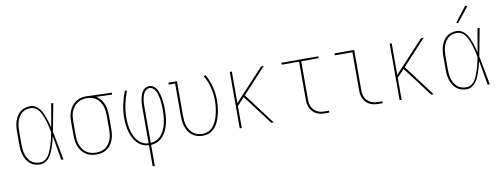

<svg xmlns="http://www.w3.org/2000/svg" viewBox="-72 -1163 4645 1774"><g transform="rotate(-10 2250.0 -275.5)"><path d="M222 8Q198 8 173.5 1.5Q149 -5 129.5 -20.5Q110 -36 96.5 -57.5Q83 -79 75 -102.5Q67 -126 64 -150.5Q61 -175 61 -200V-330Q61 -355 64 -379.5Q67 -404 75 -427.5Q83 -451 96.5 -472.5Q110 -494 129.5 -509.5Q149 -525 173.5 -531.5Q198 -538 222 -538Q247 -538 269 -525.5Q291 -513 306.5 -493.5Q322 -474 332.5 -451Q343 -428 351.5 -405Q360 -382 366.5 -358Q373 -334 379 -310Q389 -365 398 -420Q407 -475 417 -530H437Q424 -465 412.5 -399.5Q401 -334 388 -269Q402 -202 414 -134.5Q426 -67 439 0H419Q409 -57 399 -114Q389 -171 379 -228Q373 -203 366.5 -178.5Q360 -154 352 -130Q344 -106 333.5 -82.5Q323 -59 308 -39Q293 -19 270.5 -5.5Q248 8 222 8ZM222 -10Q242 -10 260.5 -19.5Q279 -29 292 -44.5Q305 -60 314 -78Q323 -96 330 -114.5Q337 -133 343 -152Q349 -171 354 -190.5Q359 -210 363 -229.5Q367 -249 371 -269Q367 -288 363 -307Q359 -326 354 -345Q349 -364 343 -383Q337 -402 329.5 -420Q322 -438 313 -455.5Q304 -473 291 -487.5Q278 -502 260 -511Q242 -520 222 -520Q200 -520 178 -513.5Q156 -507 139 -492.5Q122 -478 110.5 -458.5Q99 -439 92.5 -418Q86 -397 83.5 -374.5Q81 -352 81 -330V-200Q81 -178 83.5 -155.5Q86 -133 92.5 -112Q99 -91 110.5 -71.5Q122 -52 139 -37.5Q156 -23 178 -16.5Q200 -10 222 -10Z M749 8Q723 8 697.5 2Q672 -4 650 -18Q628 -32 612 -53Q596 -74 586.5 -98Q577 -122 573 -148Q569 -174 569 -200V-330Q569 -355 572.5 -380Q576 -405 585 -428.5Q594 -452 608.5 -472.5Q623 -493 643.5 -507.5Q664 -522 688 -530Q712 -538 737 -538Q740 -538 743.5 -538Q747 -538 750 -538Q754 -538 758 -538Q762 -538 766 -537L986 -530V-512L838 -517Q861 -503 878 -482Q895 -461 905 -436Q915 -411 919 -384Q923 -357 923 -330V-200Q923 -174 919.5 -148.5Q916 -123 907 -99Q898 -75 883 -54Q868 -33 846.5 -18.5Q825 -4 800 2Q775 8 749 8ZM749 -10Q772 -10 795 -15.5Q818 -21 836.5 -34.5Q855 -48 868.5 -67.5Q882 -87 890 -109Q898 -131 900.5 -154Q903 -177 903 -200V-330Q903 -352 900.5 -374Q898 -396 891 -416.5Q884 -437 872.5 -456Q861 -475 844.5 -489Q828 -503 807 -510.5Q786 -518 764 -520H750Q747 -520 744.5 -520Q742 -520 739 -520Q716 -520 694.5 -512.5Q673 -505 654.5 -491.5Q636 -478 623 -459Q610 -440 602 -419Q594 -398 591.5 -375.5Q589 -353 589 -330V-200Q589 -176 592 -153Q595 -130 603.5 -108Q612 -86 626 -66.5Q640 -47 659.5 -34Q679 -21 702.5 -15.5Q726 -10 749 -10Z M1240 205V8Q1209 6 1180 -7Q1151 -20 1130 -43Q1109 -66 1095 -95Q1081 -124 1073 -154Q1065 -184 1061.5 -215.5Q1058 -247 1058 -278Q1058 -343 1071.5 -406.5Q1085 -470 1109 -530L1127 -523Q1104 -465 1091 -403Q1078 -341 1078 -278Q1078 -249 1081 -220.5Q1084 -192 1091 -164Q1098 -136 1109.5 -109Q1121 -82 1140 -60Q1159 -38 1185 -25Q1211 -12 1240 -10V-350Q1240 -369 1241.5 -387.5Q1243 -406 1246.5 -424.5Q1250 -443 1256 -461Q1262 -479 1272.5 -495Q1283 -511 1300 -520.5Q1317 -530 1336 -530Q1354 -530 1369.5 -521.5Q1385 -513 1396 -499Q1407 -485 1414 -468.5Q1421 -452 1425.5 -435Q1430 -418 1433 -401Q1436 -384 1438 -366.5Q1440 -349 1441 -331Q1442 -313 1442 -296Q1442 -271 1440.5 -246.5Q1439 -222 1435.5 -197.5Q1432 -173 1425.5 -149.5Q1419 -126 1409 -103.5Q1399 -81 1384.5 -60.5Q1370 -40 1351 -24.5Q1332 -9 1308 -1Q1284 7 1260 8V205ZM1260 -10Q1282 -12 1304 -20Q1326 -28 1343 -43Q1360 -58 1372.5 -77Q1385 -96 1394 -117Q1403 -138 1408.5 -160.5Q1414 -183 1417 -205.5Q1420 -228 1421 -250.5Q1422 -273 1422 -296Q1422 -312 1421.5 -327.5Q1421 -343 1419.5 -359Q1418 -375 1415.5 -390.5Q1413 -406 1409.5 -421.5Q1406 -437 1400.5 -452Q1395 -467 1386.5 -480Q1378 -493 1365 -502.5Q1352 -512 1336 -512Q1320 -512 1306 -502Q1292 -492 1284 -477.5Q1276 -463 1271.5 -447.5Q1267 -432 1264 -415.5Q1261 -399 1260.5 -382.5Q1260 -366 1260 -350Z M1745 8Q1720 8 1695.5 1Q1671 -6 1650.5 -20.5Q1630 -35 1615.5 -56Q1601 -77 1592.5 -101Q1584 -125 1580.5 -150Q1577 -175 1577 -200V-512H1517V-530H1597V-200Q1597 -177 1599.5 -154.5Q1602 -132 1609.5 -110.5Q1617 -89 1629.5 -70Q1642 -51 1660 -37Q1678 -23 1700 -16.5Q1722 -10 1745 -10Q1768 -10 1790.5 -17Q1813 -24 1830 -39Q1847 -54 1859 -73.5Q1871 -93 1880 -114Q1889 -135 1894.5 -157Q1900 -179 1904 -201.5Q1908 -224 1910 -247Q1912 -270 1912 -293Q1912 -355 1896.5 -416Q1881 -477 1850 -531L1867 -540Q1899 -483 1915 -420Q1931 -357 1931 -293Q1931 -268 1929 -243.5Q1927 -219 1922.5 -194.5Q1918 -170 1911.5 -146.5Q1905 -123 1895 -100Q1885 -77 1871 -56.5Q1857 -36 1837.5 -21Q1818 -6 1794 1Q1770 8 1745 8Z M2093 0V-530H2112V-234L2387 -530H2412L2192 -292L2412 0H2389L2201 -249L2179 -278L2112 -206V0Z M2895 0Q2874 0 2853.5 -3.5Q2833 -7 2814.5 -16Q2796 -25 2781 -40Q2766 -55 2756.5 -74Q2747 -93 2743.5 -113.5Q2740 -134 2740 -155V-512H2577V-530H2923V-512H2760V-155Q2760 -136 2763 -118Q2766 -100 2774 -83.5Q2782 -67 2795 -54Q2808 -41 2824 -32.5Q2840 -24 2858.5 -21Q2877 -18 2895 -18H2934V0Z M3395 0Q3374 0 3353.5 -3.5Q3333 -7 3314.5 -16Q3296 -25 3281 -40Q3266 -55 3256.5 -74Q3247 -93 3243.5 -113.5Q3240 -134 3240 -155V-512H3075V-530H3260V-155Q3260 -136 3263 -118Q3266 -100 3274 -83.5Q3282 -67 3295 -54Q3308 -41 3324 -32.5Q3340 -24 3358.5 -21Q3377 -18 3395 -18H3434V0Z M3593 0V-530H3612V-234L3887 -530H3912L3692 -292L3912 0H3889L3701 -249L3679 -278L3612 -206V0Z M4222 8Q4198 8 4173.5 1.5Q4149 -5 4129.5 -20.5Q4110 -36 4096.5 -57.5Q4083 -79 4075 -102.5Q4067 -126 4064 -150.5Q4061 -175 4061 -200V-330Q4061 -355 4064 -379.5Q4067 -404 4075 -427.5Q4083 -451 4096.5 -472.5Q4110 -494 4129.5 -509.5Q4149 -525 4173.5 -531.5Q4198 -538 4222 -538Q4247 -538 4269 -525.5Q4291 -513 4306.5 -493.5Q4322 -474 4332.5 -451Q4343 -428 4351.5 -405Q4360 -382 4366.5 -358Q4373 -334 4379 -310Q4389 -365 4398 -420Q4407 -475 4417 -530H4437Q4424 -465 4412.5 -399.5Q4401 -334 4388 -269Q4402 -202 4414 -134.5Q4426 -67 4439 0H4419Q4409 -57 4399 -114Q4389 -171 4379 -228Q4373 -203 4366.5 -178.5Q4360 -154 4352 -130Q4344 -106 4333.5 -82.5Q4323 -59 4308 -39Q4293 -19 4270.5 -5.5Q4248 8 4222 8ZM4222 -10Q4242 -10 4260.5 -19.5Q4279 -29 4292 -44.5Q4305 -60 4314 -78Q4323 -96 4330 -114.5Q4337 -133 4343 -152Q4349 -171 4354 -190.5Q4359 -210 4363 -229.5Q4367 -249 4371 -269Q4367 -288 4363 -307Q4359 -326 4354 -345Q4349 -364 4343 -383Q4337 -402 4329.5 -420Q4322 -438 4313 -455.5Q4304 -473 4291 -487.5Q4278 -502 4260 -511Q4242 -520 4222 -520Q4200 -520 4178 -513.5Q4156 -507 4139 -492.5Q4122 -478 4110.5 -458.5Q4099 -439 4092.5 -418Q4086 -397 4083.5 -374.5Q4081 -352 4081 -330V-200Q4081 -178 4083.5 -155.5Q4086 -133 4092.5 -112Q4099 -91 4110.5 -71.5Q4122 -52 4139 -37.5Q4156 -23 4178 -16.5Q4200 -10 4222 -10ZM4247 -605 4233 -615 4342 -756 4358 -744Z"/></g></svg>

Font: Iosevka Slab Thin
Style: Regular
Weight: 100
Monospace: yes
Designer: Belleve Invis
Foundry: Belleve Invis
Version: Version 11.1.0; ttfautohint (v1.8.3)